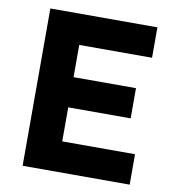

<svg xmlns="http://www.w3.org/2000/svg" viewBox="-79 -769 765 839"><g transform="rotate(10 303.5 -349.0)"><path d="M552 0V-135H229V-286H506V-420H229V-563H552V-698H77V0Z"/></g></svg>

Font: LVC Sans
Style: Bold
Weight: 700
Designer: Mike Abbink, Paul van der Laan, Pieter van Rosmalen
Foundry: Bold Monday
Version: Version 3.0